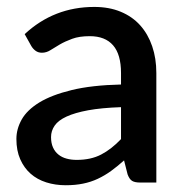

<svg xmlns="http://www.w3.org/2000/svg" viewBox="-20 -540 542 568"><path d="M338 -223Q280.5 -221 241 -213.8Q201.5 -206.5 177 -195.2Q152.5 -184 141.8 -168.5Q131 -153 131 -134.5Q131 -116.5 136.8 -103.8Q142.5 -91 152.8 -82.8Q163 -74.5 176.8 -70.8Q190.5 -67 207 -67Q249 -67 279.2 -82.8Q309.5 -98.5 338 -128.5ZM53 -439Q139.5 -519.5 259 -519.5Q303 -519.5 337.2 -505.2Q371.5 -491 394.8 -465Q418 -439 430.2 -403.2Q442.5 -367.5 442.5 -324V0H394.5Q379 0 371 -4.8Q363 -9.5 357.5 -24L347 -65.5Q327.5 -48 308.5 -34.2Q289.5 -20.5 269.2 -11Q249 -1.5 225.8 3.2Q202.5 8 174.5 8Q143.5 8 116.8 -0.5Q90 -9 70.5 -26.2Q51 -43.5 39.8 -69Q28.5 -94.5 28.5 -129Q28.5 -158.5 44.2 -186.5Q60 -214.5 96.2 -236.8Q132.5 -259 191.8 -273.5Q251 -288 338 -290V-324Q338 -379 314.5 -406Q291 -433 245.5 -433Q214.5 -433 193.5 -425.2Q172.5 -417.5 157 -408.5Q141.5 -399.5 129.5 -391.8Q117.5 -384 104 -384Q93 -384 85.2 -389.8Q77.5 -395.5 72.5 -404Z"/></svg>

Font: Lato SemiBold
Style: Regular
Weight: 600
Designer: Lukasz Dziedzic with Adam Twardoch and Botio Nikoltchev
Foundry: tyPoland Lukasz Dziedzic
Version: Version 2.015; 2015-08-06; http://www.latofonts.com/